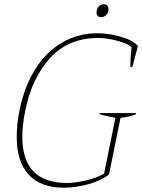

<svg xmlns="http://www.w3.org/2000/svg" viewBox="-20 -865 663 895"><path d="M430 -806Q430 -824 440 -834.5Q450 -845 464 -845Q474 -845 480 -839Q486 -833 486 -823Q486 -806 475.5 -795.5Q465 -785 451 -785Q441 -785 435.5 -790.5Q430 -796 430 -806ZM58 -225Q58 -292 71 -350Q93 -461 144 -542Q195 -623 269.5 -666.5Q344 -710 434 -710Q488 -710 544 -693.5Q600 -677 623 -651L597 -553H588V-570Q588 -594 593 -641V-645Q580 -660 530.5 -674Q481 -688 438 -688Q299 -688 213.5 -594.5Q128 -501 98 -350Q84 -283 84 -227Q84 -12 293 -12Q327 -12 377 -23Q427 -34 465 -55L518 -316Q475 -323 444 -333V-338H614L613 -332Q583 -320 542 -316L488 -51Q448 -22 390.5 -6Q333 10 278 10Q169 10 113.5 -51Q58 -112 58 -225Z"/></svg>

Font: Trirong Thin
Style: Italic
Weight: 250
Italic angle: -12°
Designer: Katatrad Team
Foundry: CadsonDemak
Version: Version 1.001